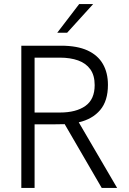

<svg xmlns="http://www.w3.org/2000/svg" viewBox="-20 -921 630 941"><path d="M554 0H478.5L297 -312.5Q289 -312 252 -311.8Q215 -311.5 149.5 -311.5V0H84.5V-697H279.5Q358 -697 408.8 -673.8Q459.5 -650.5 484.2 -607.5Q509 -564.5 509 -505Q509 -426.5 471 -381.8Q433 -337 366 -321.5ZM273.5 -369.5Q353 -369.5 398.5 -401.8Q444 -434 444 -504Q444 -551.5 422.8 -581.2Q401.5 -611 363 -624.8Q324.5 -638.5 273.5 -638.5H149.5V-369.5ZM309 -760.5H260.5L368 -901H436.5Z"/></svg>

Font: Acari Sans Neue
Style: Regular
Weight: 400
Designer: Alfredo Marco Pradil (font), Cristiano Sobral (main changes)
Foundry: Hanken Design Co. (font), Cristiano Sobral (main changes)
Version: Version 2.459;March 19, 2022;FontCreator 14.0.0.2808 64-bit;